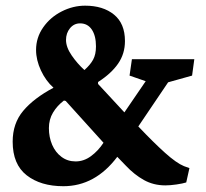

<svg xmlns="http://www.w3.org/2000/svg" viewBox="-20 -641 723 673"><path d="M391.1 -91.3 420.9 -60.5Q450.7 -28.8 484.4 -10Q518.1 8.8 559.6 8.8Q576.7 8.8 598.6 5.6Q620.6 2.4 632.8 -1.5L644 -51.8L625 -58.6Q598.6 -69.3 558.3 -105.5Q518.1 -141.6 464.8 -197.8L569.3 -352.5L653.3 -376L661.1 -433.6H442.4L434.1 -376L490.7 -356.4L416 -247.1L323.7 -346.7V-353.5Q370.1 -383.3 394 -418Q418 -452.6 418 -497.1Q418 -558.6 379.6 -589.8Q341.3 -621.1 278.3 -621.1Q235.8 -621.1 196 -600.8Q156.2 -580.6 131.3 -544.9Q106.4 -509.3 106.4 -465.8Q106.4 -430.7 123.5 -394Q140.6 -357.4 167.5 -333.5Q98.1 -296.4 61.3 -252.4Q24.4 -208.5 24.4 -144.5Q24.4 -64.9 73.5 -26.6Q122.6 11.7 202.1 11.7Q313.5 11.7 391.1 -91.3ZM316.4 -478.5Q316.4 -450.2 306.4 -431.9Q296.4 -413.6 275.9 -395.5Q251 -418 231.2 -446.8Q211.4 -475.6 211.4 -501Q211.4 -524.9 225.3 -542Q239.3 -559.1 260.7 -559.1Q287.1 -559.1 301.8 -537.4Q316.4 -515.6 316.4 -478.5ZM210.4 -287.1 342.8 -140.6Q324.2 -112.3 299.1 -93.8Q273.9 -75.2 245.1 -75.2Q216.8 -75.2 195.6 -91.1Q174.3 -106.9 162.8 -133.5Q151.4 -160.2 151.4 -191.9Q151.4 -222.2 165.8 -246.3Q180.2 -270.5 204.1 -288.6Z"/></svg>

Font: Neuton
Style: Bold
Weight: 700
Designer: Brian M Zick
Foundry: Brian M Zick
Version: Version 1.560